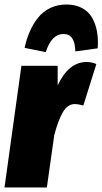

<svg xmlns="http://www.w3.org/2000/svg" viewBox="-32 -823 450 843"><path d="M168.9 -594.2 76.2 -612.8Q84.5 -652.3 99.1 -685.5Q113.8 -718.8 135.5 -745.8Q157.2 -772.9 189.2 -788.1Q221.2 -803.2 259.8 -803.2Q299.3 -803.2 328.4 -787.6Q357.4 -772 372.8 -744.6Q388.2 -717.3 394 -683.8Q399.9 -650.4 397 -610.8L298.8 -597.2Q297.4 -673.8 247.1 -673.8Q194.3 -673.8 168.9 -594.2ZM348.1 -550.8Q370.1 -550.8 391.1 -542L334 -359.9Q309.6 -366.2 296.9 -366.2Q264.6 -366.2 243.7 -329.8Q222.7 -293.5 206.1 -229L173.8 0H-12.2L62 -534.2H221.2V-448.2Q269.5 -550.8 348.1 -550.8Z"/></svg>

Font: Fira Sans Compressed Heavy
Style: Italic
Weight: 900
Width: 3
Italic angle: -8°
Designer: Carrois Corporate & Edenspiekermann AG
Foundry: Carrois Corporate GbR & Edenspiekermann AG
Version: Version 4.203;PS 004.203;hotconv 1.0.88;makeotf.lib2.5.64775